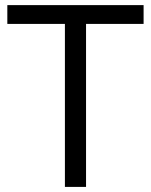

<svg xmlns="http://www.w3.org/2000/svg" viewBox="-20 -734 593 754"><path d="M543.9 -640.1H317.9V0H234.9V-640.1H8.8V-713.9H543.9Z"/></svg>

Font: OpenSansHebrew-Regular
Style: Regular
Weight: 400
Foundry: Ascender Corporation, Yanek Iontef
Version: Version 2.001;PS 002.001;hotconv 1.0.70;makeotf.lib2.5.58329